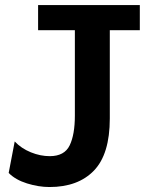

<svg xmlns="http://www.w3.org/2000/svg" viewBox="-20 -733 616 765"><path d="M131.8 -712.9H537.1V-612.8H417.5V-261.2Q417.5 -118.7 354.2 -53.2Q291 12.2 177.2 12.2Q133.8 12.2 87.6 -2.2Q41.5 -16.6 14.6 -43.9L38.6 -169.4Q64.9 -141.6 102.8 -126.2Q140.6 -110.8 178.2 -110.8Q236.8 -110.8 257.6 -153.8Q278.3 -196.8 278.3 -272.5V-612.8H131.8Z"/></svg>

Font: Lesson One
Style: Bold
Weight: 700
Designer: But Ko, Victor Gaultney, Annie Olsen, Julie Remington, Don Collingsworth, Eric Hays, Becca Hirsbrunner
Version: Version 1.100